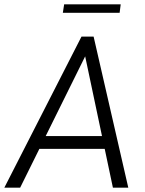

<svg xmlns="http://www.w3.org/2000/svg" viewBox="-32 -866 671 886"><path d="M-12 0 344 -697H400L560 0H489L361 -606L61 0ZM141 -179 170 -238H445L459 -179ZM258 -807 264 -846H525L520 -807Z"/></svg>

Font: Hanken Grotesk Light
Style: Italic
Weight: 300
Italic angle: -8°
Designer: Alfredo Marco Pradil
Foundry: Hanken Design Co.
Version: Version 3.013